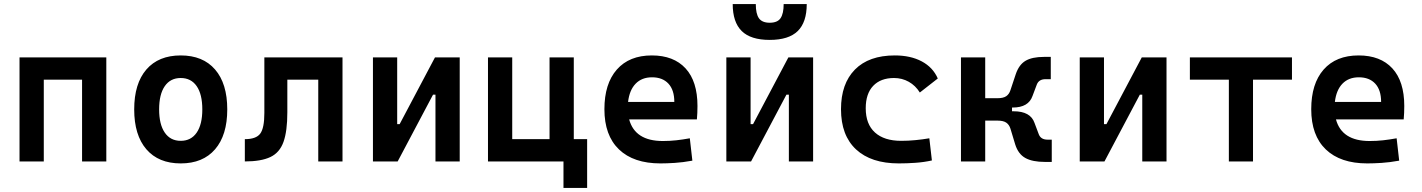

<svg xmlns="http://www.w3.org/2000/svg" viewBox="-20 -803 7071 955"><path d="M388.2 0V-406.7H197.8V0H77.1V-517.6H508.8V0Z M878.9 9.8Q768.6 9.8 708 -60.5Q647.5 -130.9 647.5 -258.8Q647.5 -387.2 708 -457.3Q768.6 -527.3 878.9 -527.3Q989.3 -527.3 1049.8 -457.3Q1110.4 -387.2 1110.4 -258.8Q1110.4 -130.9 1049.8 -60.5Q989.3 9.8 878.9 9.8ZM878.9 -102.5Q930.2 -102.5 958.3 -143.3Q986.3 -184.1 986.3 -258.8Q986.3 -334 958.3 -374.5Q930.2 -415 878.9 -415Q827.6 -415 799.6 -374.5Q771.5 -334 771.5 -258.8Q771.5 -184.1 799.6 -143.3Q827.6 -102.5 878.9 -102.5Z M1197.8 0V-110.8Q1253.9 -110.8 1274.4 -138.4Q1294.9 -166 1294.9 -241.2V-517.6H1683.6V0H1563V-406.7H1409.2V-244.6Q1409.2 -150.4 1390.1 -97.2Q1371.1 -43.9 1325 -22Q1278.8 0 1197.8 0Z M1835 0V-517.6H1955.6V-185.5H1967.8L2143.6 -517.6H2266.6V0H2146V-332H2133.8L1958 0Z M2407.2 0V-517.6H2527.8V-110.8H2713.4V-517.6H2834V-110.8H2900.4V131.8H2782.7V0Z M3265.1 9.8Q3131.3 9.8 3058.8 -59.8Q2986.3 -129.4 2986.3 -259.8Q2986.3 -386.7 3048.1 -457Q3109.9 -527.3 3222.2 -527.3Q3330.6 -527.3 3389.9 -462.9Q3449.2 -398.4 3449.2 -275.9Q3449.2 -240.7 3446.3 -209H3109.4Q3138.7 -101.6 3276.9 -101.6Q3311 -101.6 3344 -105.2Q3377 -108.9 3411.1 -115.2L3423.8 -3.9Q3375.5 4.9 3335.7 7.3Q3295.9 9.8 3265.1 9.8ZM3104 -295.9H3334Q3334 -355.5 3304.7 -387Q3275.4 -418.5 3223.1 -418.5Q3172.4 -418.5 3141.6 -386.7Q3110.8 -355 3104 -295.9Z M3592.8 0V-517.6H3713.4V-185.5H3725.6L3901.4 -517.6H4024.4V0H3903.8V-332H3891.6L3715.8 0ZM3808.6 -604.5Q3713.9 -604.5 3669.2 -648.7Q3624.5 -692.9 3624.5 -782.7H3739.3Q3739.3 -733.9 3755.1 -711.9Q3771 -689.9 3808.6 -689.9Q3847.2 -689.9 3862.5 -712.6Q3877.9 -735.4 3877.9 -782.7H3992.7Q3992.7 -692.4 3947.8 -648.4Q3902.8 -604.5 3808.6 -604.5Z M4450.7 9.8Q4313 9.8 4238 -59.8Q4163.1 -129.4 4163.1 -259.8Q4163.1 -386.7 4232.4 -457Q4301.8 -527.3 4430.7 -527.3Q4509.3 -527.3 4564.9 -497.6Q4620.6 -467.8 4644.5 -412.6L4555.2 -342.8Q4533.7 -377.4 4500.2 -396.2Q4466.8 -415 4426.8 -415Q4360.4 -415 4323.2 -376Q4286.1 -336.9 4286.1 -264.6Q4286.1 -185.5 4332 -144Q4377.9 -102.5 4462.4 -102.5Q4498 -102.5 4533.4 -106Q4568.8 -109.4 4602.5 -115.2L4615.2 -4.9Q4575.2 3.9 4533.2 6.8Q4491.2 9.8 4450.7 9.8Z M4759.8 0V-517.6H4880.4V-314.5H4941.4Q4970.2 -314.5 4984.9 -324.5Q4999.5 -334.5 5005.9 -354.5L5032.2 -433.6Q5048.3 -481.4 5081.1 -500.7Q5113.8 -520 5172.9 -520H5206.5V-409.2H5180.7Q5147.5 -409.2 5137.2 -382.8L5115.7 -325.7Q5095.7 -268.1 5017.1 -268.1H5013.7V-249.5H5022Q5105.5 -249.5 5125.5 -191.9L5147 -134.8Q5157.2 -108.4 5190.4 -108.4H5211.4V2.4H5177.7Q5115.2 2.4 5080.1 -17.1Q5044.9 -36.6 5029.8 -84L5005.9 -163.1Q4999.5 -183.1 4984.9 -193.1Q4970.2 -203.1 4941.4 -203.1H4880.4V0Z M5350.6 0V-517.6H5471.2V-185.5H5483.4L5659.2 -517.6H5782.2V0H5661.6V-332H5649.4L5473.6 0Z M6092.3 0V-406.7H5898.4V-517.6H6406.2V-406.7H6212.4V0Z M6780.8 9.8Q6647 9.8 6574.5 -59.8Q6502 -129.4 6502 -259.8Q6502 -386.7 6563.7 -457Q6625.5 -527.3 6737.8 -527.3Q6846.2 -527.3 6905.5 -462.9Q6964.8 -398.4 6964.8 -275.9Q6964.8 -240.7 6961.9 -209H6625Q6654.3 -101.6 6792.5 -101.6Q6826.7 -101.6 6859.6 -105.2Q6892.6 -108.9 6926.8 -115.2L6939.5 -3.9Q6891.1 4.9 6851.3 7.3Q6811.5 9.8 6780.8 9.8ZM6619.6 -295.9H6849.6Q6849.6 -355.5 6820.3 -387Q6791 -418.5 6738.8 -418.5Q6688 -418.5 6657.2 -386.7Q6626.5 -355 6619.6 -295.9Z"/></svg>

Font: CaskaydiaCove NFP SemiBold
Style: Regular
Weight: 600
Designer: Aaron Bell
Foundry: Saja Typeworks
Version: Version 2111.001; VTT 6.35;Nerd Fonts 3.1.1